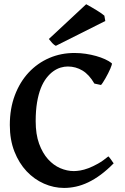

<svg xmlns="http://www.w3.org/2000/svg" viewBox="-20 -883 598 917"><path d="M522.9 -103Q491.7 -71.3 461.4 -48.8Q431.2 -26.4 401.4 -12.2Q371.6 2 342.8 8.3Q314 14.6 286.1 14.6Q236.8 14.6 190.2 -5.9Q143.6 -26.4 107.2 -64.9Q70.8 -103.5 48.8 -159.4Q26.9 -215.3 26.9 -286.1Q26.9 -364.3 50.8 -427.7Q74.7 -491.2 116.7 -536.4Q158.7 -581.5 215.3 -606Q272 -630.4 337.4 -629.9Q363.8 -629.9 389.6 -626Q415.5 -622.1 439 -615.5Q462.4 -608.9 481.7 -600.1Q501 -591.3 513.7 -581.1Q515.6 -579.6 513.4 -572.3Q511.2 -564.9 506.8 -554.7Q502.4 -544.4 496.3 -532.5Q490.2 -520.5 483.9 -509.5Q477.5 -498.5 471.9 -489.7Q466.3 -481 462.4 -477.1L430.7 -483.9Q405.8 -526.9 373.8 -546.1Q341.8 -565.4 303.7 -565.4Q287.1 -565.4 269.3 -560.1Q251.5 -554.7 234.4 -542.5Q217.3 -530.3 201.9 -510.5Q186.5 -490.7 175 -461.9Q163.6 -433.1 157 -394Q150.4 -355 150.4 -304.2Q150.4 -241.7 166.7 -196.8Q183.1 -151.9 209.2 -122.8Q235.4 -93.8 267.8 -79.8Q300.3 -65.9 332.5 -65.9Q345.7 -65.9 363.5 -68.8Q381.3 -71.8 402.6 -79.8Q423.8 -87.9 447.8 -101.3Q471.7 -114.7 497.6 -136.2Q500 -134.3 503.9 -129.4Q507.8 -124.5 511.5 -119.1Q515.1 -113.8 518.3 -109.1Q521.5 -104.5 522.9 -103ZM246.6 -664.1Q238.3 -668 229.2 -677.7Q220.2 -687.5 213.4 -696.8L391.6 -862.8Q402.8 -856.9 416.5 -848.9Q430.2 -840.8 442.6 -833.3Q455.1 -825.7 464.8 -818.8Q474.6 -812 478.5 -808.1L482.9 -782.7Z"/></svg>

Font: Gentium Basic
Style: Bold
Weight: 700
Designer: J. Victor Gaultney and Annie Olsen
Foundry: SIL International
Version: Version 1.100